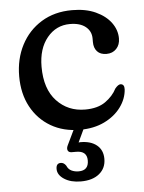

<svg xmlns="http://www.w3.org/2000/svg" viewBox="-50 -505 570 760"><g transform="rotate(-5 234.5 -125.0)"><path d="M440 -336Q440 -310.5 425 -294.8Q410 -279 386 -279Q361.5 -279 348.8 -293Q336 -307 336 -330.5V-344.5Q336 -373.5 313.8 -391.5Q291.5 -409.5 251.5 -409.5Q196.5 -409.5 160.8 -366Q125 -322.5 125 -250.5Q125 -162 169.8 -114.5Q214.5 -67 282.5 -67Q332.5 -67 363 -88.5Q393.5 -110 408.5 -139.5Q421 -154.5 430 -154.5Q446 -154 445 -133Q442.5 -95.5 418.2 -62.5Q394 -29.5 352.2 -9.2Q310.5 11 255.5 11Q189.5 11 139.5 -18.2Q89.5 -47.5 61.5 -99.5Q33.5 -151.5 33.5 -220.5Q33.5 -289.5 62 -344.5Q90.5 -399.5 142.5 -431.5Q194.5 -463.5 264.5 -463.5Q319 -463.5 358.2 -445.5Q397.5 -427.5 418.8 -398.5Q440 -369.5 440 -336ZM238 -8.5H277.5L245 60.5Q248.5 60 252.5 60Q293.5 60 317.2 79.5Q341 99 341 134Q341 171 314.2 193Q287.5 215 241 215Q201 215 175 198.2Q149 181.5 149 157.5Q149 135 167.5 135Q180 135 188.5 148Q194.5 162.5 207.2 168.5Q220 174.5 235.5 174.5Q275 174.5 275 134.5Q275 96.5 232.5 96.5H215Q202.5 96.5 199 88.2Q195.5 80 201 68.5Z"/></g></svg>

Font: Fraunces 72pt S100
Style: Regular
Weight: 400
Version: Version 1.000; ttfautohint (v1.8.3)